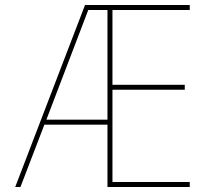

<svg xmlns="http://www.w3.org/2000/svg" viewBox="-20 -750 862 770"><path d="M741 -710H431V-410H721V-390H431V-20H741V0H411V-250H158L62 0H41L321 -730H741ZM166 -270H411V-710H334Z"/></svg>

Font: M PLUS 1p Thin
Style: Regular
Weight: 250
Version: Version 1.062